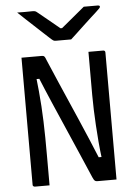

<svg xmlns="http://www.w3.org/2000/svg" viewBox="-62 -991 723 1037"><g transform="rotate(-5 300.0 -472.5)"><path d="M164 0Q144 0 124 0Q104 0 84 0Q81 0 78.5 -1.5Q76 -3 74.5 -5Q73 -7 73 -11Q73 -82 73 -152.5Q73 -223 73 -293.5Q73 -364 73 -435Q73 -506 73 -577Q73 -607 73 -638Q73 -669 73 -700Q88 -700 108.5 -700Q129 -700 149 -700Q169 -700 185 -700Q189 -700 192.5 -698.5Q196 -697 199 -692.5Q202 -688 206 -677Q214 -658 228.5 -624.5Q243 -591 262 -546.5Q281 -502 304 -450Q327 -398 351.5 -341Q376 -284 401 -225.5Q426 -167 449 -110L419 -128H475L459 -110Q452 -164 448 -211.5Q444 -259 441.5 -302.5Q439 -346 437.5 -386Q436 -426 436 -465.5Q436 -505 436 -545Q436 -584 436 -622.5Q436 -661 436 -700Q456 -700 476 -700Q496 -700 516 -700Q521 -700 524 -697Q527 -694 527 -689Q527 -621 527 -552Q527 -483 527 -414.5Q527 -346 527 -277.5Q527 -209 527 -140Q527 -105 527 -70Q527 -35 527 0Q513 0 493 0Q473 0 454.5 0Q436 0 424 0Q415 0 410 -3.5Q405 -7 398 -23Q374 -79 345 -146Q316 -213 283.5 -287.5Q251 -362 217 -440.5Q183 -519 150 -600L181 -578H129L142 -598Q147 -553 151 -511.5Q155 -470 157.5 -429.5Q160 -389 161.5 -347Q163 -305 163.5 -259Q164 -213 164 -161Q164 -126 164 -83Q164 -40 164 0ZM349 -775Q339 -775 323 -775Q307 -775 290.5 -775Q274 -775 265 -775Q257 -775 251.5 -778.5Q246 -782 231 -796Q223 -803 205 -820Q187 -837 163.5 -858.5Q140 -880 116 -902.5Q92 -925 71 -945Q90 -944 112 -944.5Q134 -945 152 -945Q163 -945 168 -943.5Q173 -942 181 -935Q197 -922 233 -892.5Q269 -863 321 -820L268 -840Q284 -840 300 -840Q316 -840 332 -840L280 -819Q330 -861 367 -891Q404 -921 432 -945H508Q512 -945 514.5 -944Q517 -943 518 -941.5Q519 -940 519 -938Q519 -934 515 -929.5Q511 -925 496 -911Q483 -899 463.5 -881.5Q444 -864 422.5 -843.5Q401 -823 381.5 -805Q362 -787 349 -775Z"/></g></svg>

Font: Recursive Monospace
Style: Regular
Weight: 400
Version: Version 1.047